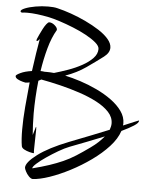

<svg xmlns="http://www.w3.org/2000/svg" viewBox="-61 -842 819 1032"><g transform="rotate(5 348.5 -326.5)"><path d="M154 139Q144 138 133 126.5Q122 115 115 101Q108 87 108 81Q108 53 166.5 9Q225 -35 332 -77Q400 -103 452 -124Q504 -145 544 -161Q547 -170 549 -178.5Q551 -187 551 -195Q551 -229 525.5 -256.5Q500 -284 458 -306Q416 -328 363.5 -345.5Q311 -363 257 -376Q203 -389 154 -398Q152 -397 148 -394.5Q144 -392 139 -390Q134 -345 131.5 -299.5Q129 -254 129 -212Q129 -181 130.5 -152Q132 -123 134 -97Q139 -111 143 -126.5Q147 -142 148 -142Q150 -142 150 -127Q150 -110 149 -77.5Q148 -45 148 -22Q148 -3 149 -1Q149 0 146 0Q140 0 124.5 -4Q109 -8 96 -15Q83 -22 81 -32Q75 -67 75 -122Q75 -177 80.5 -243.5Q86 -310 93 -377Q80 -374 70 -374Q69 -374 55 -377.5Q41 -381 28 -388Q15 -395 15 -405Q15 -411 39 -422.5Q63 -434 100 -439Q107 -491 114 -536Q121 -581 127 -614Q118 -602 112 -602Q110 -602 110 -606Q110 -610 111 -612Q114 -620 121.5 -636Q129 -652 137.5 -668.5Q146 -685 155 -696.5Q164 -708 170 -708Q185 -708 199.5 -695.5Q214 -683 214 -673V-670Q189 -628 172.5 -568.5Q156 -509 146 -443Q151 -443 156.5 -442.5Q162 -442 168 -441H181Q189 -441 199 -440.5Q209 -440 219 -439Q254 -449 293.5 -463Q333 -477 367.5 -496Q402 -515 424 -538Q446 -561 446 -588Q446 -604 425 -622Q404 -640 371 -658Q338 -676 299.5 -691.5Q261 -707 225.5 -718.5Q190 -730 166 -735Q96 -749 49 -749Q39 -749 31.5 -748.5Q24 -748 18 -747Q11 -750 11 -754Q11 -762 33 -771Q55 -780 89 -786Q123 -792 157 -792Q171 -792 184 -791Q197 -790 208 -787Q242 -779 282 -765Q322 -751 362 -732Q402 -713 435.5 -691.5Q469 -670 489 -646.5Q509 -623 509 -600Q509 -573 479 -550Q438 -519 390 -485.5Q342 -452 280 -430Q318 -422 363 -407.5Q408 -393 452.5 -372Q497 -351 533.5 -324.5Q570 -298 592 -267Q614 -236 614 -201Q614 -193 613 -190Q657 -208 675 -216Q693 -224 695 -224Q697 -224 697 -223Q697 -211 672 -195Q647 -179 607 -160Q593 -117 554.5 -75Q516 -33 463.5 4.5Q411 42 354 71.5Q297 101 244.5 119Q192 137 154 139ZM147 82Q198 69 237 56Q276 43 310 28Q344 13 377 -8Q410 -29 449 -57Q473 -74 490.5 -90.5Q508 -107 521 -123Q475 -104 426.5 -85.5Q378 -67 337 -51Q311 -41 278.5 -22Q246 -3 216 17.5Q186 38 166.5 55.5Q147 73 147 82Z"/></g></svg>

Font: Comforter
Style: Regular
Weight: 400
Designer: Robert E. Leuschke
Foundry: Robert E. Leuschke
Version: Version 1.013; ttfautohint (v1.8.3)